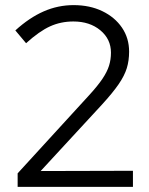

<svg xmlns="http://www.w3.org/2000/svg" viewBox="-20 -731 582 751"><path d="M49 0V-53L329 -359Q362 -395 380.5 -422.5Q399 -450 406.5 -474Q414 -498 414 -525Q414 -578 372.5 -612.5Q331 -647 267 -647Q218 -647 176 -628Q134 -609 82 -562L40 -612Q95 -662 151 -686.5Q207 -711 268 -711Q331 -711 380 -687.5Q429 -664 457 -623Q485 -582 485 -529Q485 -494 476 -464.5Q467 -435 444 -401.5Q421 -368 378 -321L139 -62L500 -63V0Z"/></svg>

Font: Red Hat Display VF
Style: Regular
Weight: 300
Designer: Pentagram, MCKL
Foundry: Pentagram, MCKL
Version: Version 1.023